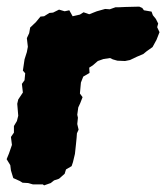

<svg xmlns="http://www.w3.org/2000/svg" viewBox="-29 -536 501 579"><path d="M70 20 56 16 39 15 31 10 11 1 4 -22 2 -38 -9 -56 -2 -73 7 -99 4 -123 13 -136V-156L22 -171L26 -187L23 -223L26 -236L40 -257L37 -283L45 -294L47 -315L40 -323L45 -357L52 -379L55 -395L52 -421L59 -436L62 -453L79 -469L93 -486L104 -487L120 -497L131 -498L149 -507L166 -502L180 -505L190 -487L212 -492L223 -499L240 -493L263 -502L288 -509L302 -508L319 -514H327L350 -515L391 -516L400 -512L405 -505L428 -501L432 -490L441 -479L448 -465L445 -454L452 -439L443 -416L431 -394L414 -382L403 -373L384 -365L363 -355L348 -352L325 -353L311 -357L303 -361L283 -358L266 -352L251 -339L240 -332L241 -316L222 -305L215 -287L212 -254L220 -243L213 -225L207 -212L204 -190L206 -181L204 -162L208 -145L203 -134L202 -120L200 -100L197 -72L191 -47L187 -35L170 -25L166 -12L149 3L134 8L124 16L104 23L100 20Z"/></svg>

Font: Winky Rough ExtraBold
Style: Italic
Weight: 800
Italic angle: -8.97852°
Designer: Simon Atzbach
Foundry: typofactur
Version: Version 1.206; ttfautohint (v1.8.4.7-5d5b)